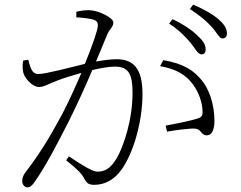

<svg xmlns="http://www.w3.org/2000/svg" viewBox="-20 -790 1040 830"><path d="M803 -606C824 -581 835 -555 851 -555C862 -555 869 -562 869 -577C869 -597 858 -614 832 -638C809 -660 775 -684 726 -707L711 -688C753 -661 782 -631 803 -606ZM894 -675C917 -651 927 -624 941 -624C954 -624 961 -631 961 -646C961 -666 950 -685 923 -708C900 -728 864 -749 815 -770L801 -751C844 -723 870 -701 894 -675ZM672 -504C742 -492 783 -466 812 -428C843 -387 853 -344 855 -319C857 -294 856 -285 835 -278C806 -268 730 -253 696 -247L702 -221C736 -227 803 -236 824 -234C852 -231 848 -205 874 -205C898 -205 907 -234 907 -267C907 -343 882 -407 853 -442C817 -486 774 -515 686 -530ZM310 -715C333 -714 372 -710 387 -704C401 -698 403 -690 403 -679C403 -661 379 -592 347 -514C278 -497 177 -470 145 -470C115 -470 110 -506 102 -532L80 -528C76 -510 78 -486 81 -475C89 -447 123 -414 148 -414C171 -414 183 -425 231 -443C251 -451 290 -463 332 -475C304 -410 273 -342 247 -293C187 -182 147 -120 90 -45C79 -30 76 -19 76 -7C76 10 89 20 98 20C108 20 118 14 130 -4C175 -68 220 -153 279 -269C315 -341 350 -419 379 -487C416 -496 451 -502 477 -502C536 -502 553 -469 553 -389C553 -269 513 -155 485 -107C457 -59 431 -48 401 -48C379 -48 332 -78 278 -114L266 -97C324 -51 332 -38 340 -25C353 -4 356 9 387 9C438 9 476 -17 504 -55C557 -127 596 -265 596 -384C596 -495 556 -534 484 -534C459 -534 423 -529 395 -524L444 -642C453 -664 470 -673 470 -693C470 -714 403 -746 365 -746C344 -746 325 -743 310 -739Z"/></svg>

Font: Noto Serif TC ExtraLight
Style: Regular
Weight: 200
Designer: Ryoko NISHIZUKA 西塚涼子 (kana & ideographs); Frank Grießhammer (Latin, Greek & Cyrillic); Wenlong ZHANG 张文龙 (bopomofo); San
Foundry: Adobe
Version: Version 2.001;hotconv 1.1.0;makeotfexe 2.6.0